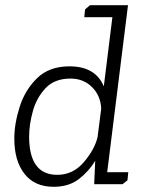

<svg xmlns="http://www.w3.org/2000/svg" viewBox="-20 -708 547 738"><path d="M307 -672 326 -688H472L392 -46H473L470 -15L451 0H342L346 -90Q322 -50 283.5 -20Q245 10 186 10Q113 10 74 -40Q35 -90 35 -175Q35 -232 55.5 -297Q76 -362 122.5 -407.5Q169 -453 247 -453Q347 -453 379 -376L412 -642H304ZM251 -406Q190 -406 155.5 -369.5Q121 -333 106.5 -281.5Q92 -230 92 -183Q92 -36 200 -36Q261 -36 302.5 -85Q344 -134 355 -181L369 -290Q367 -340 334 -373Q301 -406 251 -406Z"/></svg>

Font: Zilla Slab Light
Style: Italic
Weight: 300
Italic angle: -6°
Designer: Typotheque.com
Foundry: Typotheque type foundry
Version: Version 1.1; 2017; ttfautohint (v1.6)